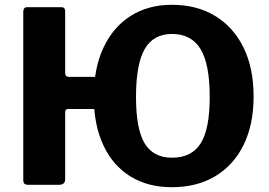

<svg xmlns="http://www.w3.org/2000/svg" viewBox="-20 -772 1124 802"><path d="M446 -316.8H265.3Q252.2 -316.8 252.2 -304.4V-23.3Q252.2 0 225.8 0H99.1Q86.2 0 81.7 -5Q77.2 -10 77.2 -20.7V-722.7Q77.2 -742 93.4 -742H236.8Q252.2 -742 252.2 -724.2V-467.7Q252.2 -450.9 267.6 -450.9H444.3ZM697.7 10Q597.5 10 524.1 -35.5Q450.8 -81 411.3 -166.1Q371.8 -251.1 371.8 -368.4Q371.8 -487 412.2 -573Q452.5 -659 525.8 -705.5Q599.2 -752 698 -752Q802 -752 878.6 -705.5Q955.2 -659 997.3 -573.3Q1039.3 -487.6 1039.3 -369Q1039.3 -251.7 997.6 -166.8Q955.9 -82 879.2 -36Q802.4 10 697.7 10ZM698.3 -113.2Q780.3 -113.2 818.1 -172.9Q856 -232.5 856 -366.9Q856 -504.7 817.5 -567.4Q779 -630.2 698 -630.2Q621.1 -630.2 584.6 -567.3Q548.1 -504.4 548.1 -366.9Q548.1 -232.8 584.3 -173Q620.6 -113.2 698.3 -113.2Z"/></svg>

Font: Libre Franklin Thin
Style: Regular
Weight: 100
Designer: Pablo Impallari, Rodrigo Fuenzalida, Nhung Nguyen
Foundry: Impallari Type
Version: Version 3.000